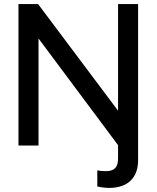

<svg xmlns="http://www.w3.org/2000/svg" viewBox="-20 -720 775 950"><path d="M518.8 209.8Q505.6 209.8 488.4 207.5Q471.3 205.2 461.5 202.6V122.9Q479.7 126.9 502.5 126.9Q535 126.9 549.5 112.2Q564.1 97.6 564.1 64.8V-1.8L170.6 -529.6V0H71.4V-700H168.4L564.1 -172.3V-700H663.3V72.7Q663.3 138.3 625.9 174Q588.5 209.8 518.8 209.8Z"/></svg>

Font: Red Hat Display VF
Style: Regular
Weight: 300
Designer: Pentagram, MCKL
Foundry: Pentagram, MCKL
Version: Version 1.023